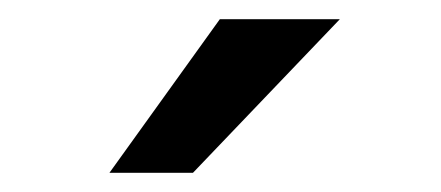

<svg xmlns="http://www.w3.org/2000/svg" viewBox="-20 -781 459 200"><path d="M94 -601 209 -761H334L181 -601Z"/></svg>

Font: Syne Medium
Style: Regular
Weight: 500
Designer: Lucas Descroix
Foundry: Bonjour Monde
Version: Version 2.200; ttfautohint (v1.8.4)